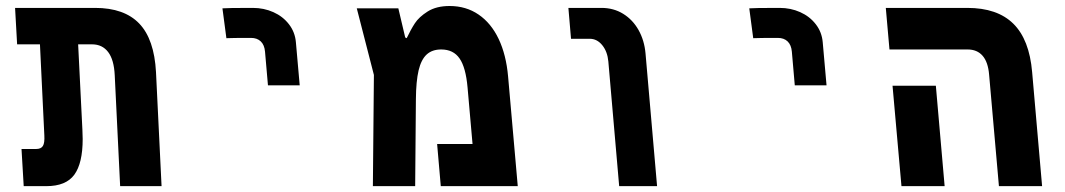

<svg xmlns="http://www.w3.org/2000/svg" viewBox="-20 -636 3640 656"><path d="M294.5 -484.5H247L261.5 -193.5Q262.5 -170.5 262.5 -161Q262.5 -78.5 234 -39.2Q205.5 0 138.5 0H61L53.5 -127H104Q120 -127 126.5 -137.2Q133 -147.5 131.5 -173.5L116.5 -484.5H38.5L31.5 -609H305Q404.5 -609 455.8 -555.5Q507 -502 513 -389.5L532 0H390.5L372 -379Q369.5 -432 349.5 -458.2Q329.5 -484.5 294.5 -484.5Z M844 -609Q755 -609 740 -607.5L753.5 -505.5Q772.5 -506.5 837.5 -506.5Q858.5 -506.5 871 -494.5Q883.5 -482.5 885.5 -459.5L895.5 -344.5H1004L991 -491.5Q988 -526.5 967.2 -553.2Q946.5 -580 914 -594.5Q881.5 -609 844 -609Z M1716 -374.5 1749 0H1486L1473.5 -144H1594.5L1577.5 -337Q1571.5 -405.5 1550.2 -436.2Q1529 -467 1487.5 -467Q1456.5 -467 1437.8 -449.8Q1419 -432.5 1410.2 -395.5Q1401.5 -358.5 1401 -297.5L1398.5 0H1254L1257.5 -380L1199 -607.5H1341L1364.5 -508L1369.5 -505.5Q1383.5 -535 1397.5 -556.5Q1411.5 -578 1441.2 -596.8Q1471 -615.5 1516 -615.5Q1572.5 -615.5 1615.2 -586.2Q1658 -557 1683.8 -502.8Q1709.5 -448.5 1716 -374.5Z M1995 -503.5H1931L1922 -609H2035Q2076.5 -609 2109.2 -588.8Q2142 -568.5 2161.8 -533.2Q2181.5 -498 2185.5 -454L2225 0H2095.5L2058.5 -426Q2055.5 -459.5 2037.8 -481.5Q2020 -503.5 1995 -503.5Z M2644 -609Q2555 -609 2540 -607.5L2553.5 -505.5Q2572.5 -506.5 2637.5 -506.5Q2658.5 -506.5 2671 -494.5Q2683.5 -482.5 2685.5 -459.5L2695.5 -344.5H2804L2791 -491.5Q2788 -526.5 2767.2 -553.2Q2746.5 -580 2714 -594.5Q2681.5 -609 2644 -609Z M3286 -467H3019L3006.5 -609H3285Q3387.5 -609 3442.2 -555Q3497 -501 3506.5 -389.5L3540.5 0H3393L3359.5 -380.5Q3356 -424 3337.2 -445.5Q3318.5 -467 3286 -467ZM3029.5 -343H3177.5L3207.5 0H3060Z"/></svg>

Font: JuliaMono ExtraBold
Style: Italic
Weight: 800
Italic angle: -9°
Monospace: yes
Designer: cormullion
Foundry: corm
Version: Version 0.057; ttfautohint (v1.8.4)